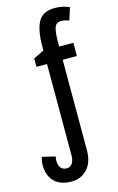

<svg xmlns="http://www.w3.org/2000/svg" viewBox="-154 -823 690 1124"><g transform="rotate(-15 191.0 -261.5)"><path d="M134 242Q66 242 30 205.5Q-6 169 -6 106Q-6 90 -3.5 77.5Q-1 65 2 57L81 76Q80 80 79 86.5Q78 93 78 103Q78 131 91 145.5Q104 160 127 160Q147 160 159.5 142.5Q172 125 172 95V-460H108V-511L172 -542V-569Q172 -665 199.5 -715Q227 -765 300 -765Q324 -765 344 -761Q364 -757 388 -747L364 -672Q351 -677 339 -679.5Q327 -682 315 -682Q288 -682 278 -658.5Q268 -635 267 -574V-540H353V-460H267V88Q267 161 229.5 201.5Q192 242 134 242Z"/></g></svg>

Font: Noto Sans ExtraCondensed Medium
Style: Regular
Weight: 500
Width: 2
Designer: Monotype Design Team
Foundry: Monotype Imaging Inc.
Version: Version 2.013; ttfautohint (v1.8.4.7-5d5b)